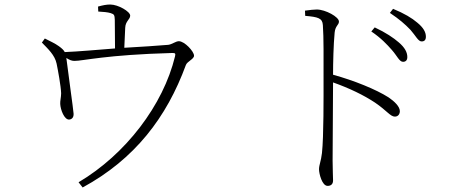

<svg xmlns="http://www.w3.org/2000/svg" viewBox="-20 -782 2040 848"><path d="M414 -731C434 -730 457 -728 469 -724C485 -719 486 -715 487 -694L488 -568C411 -562 321 -554 266 -552C262 -560 254 -568 240 -578C222 -591 203 -599 178 -612L165 -594C192 -566 222 -539 230 -501C236 -472 249 -402 250 -370C250 -353 245 -335 246 -323C247 -298 264 -252 286 -254C297 -255 306 -263 305 -280C305 -291 277 -489 273 -526C287 -517 297 -513 309 -513C347 -513 448 -540 741 -548C754 -548 756 -546 753 -533C701 -318 535 -100 327 23L345 46C575 -79 716 -263 801 -495C807 -511 837 -521 837 -536C837 -555 795 -600 770 -600C756 -600 740 -586 723 -584C680 -580 597 -575 529 -571L533 -659C534 -689 555 -696 555 -713C555 -731 502 -762 467 -762C450 -762 435 -759 413 -753Z M1711 -561C1734 -535 1744 -509 1760 -509C1772 -509 1779 -516 1779 -530C1779 -551 1768 -572 1741 -595C1718 -615 1684 -638 1635 -661L1620 -643C1663 -614 1689 -586 1711 -561ZM1793 -650C1816 -624 1827 -599 1842 -599C1854 -599 1861 -605 1861 -620C1861 -640 1850 -660 1823 -682C1800 -702 1765 -723 1716 -743L1702 -725C1744 -697 1769 -675 1793 -650ZM1327 -735 1328 -712C1385 -707 1404 -702 1406 -671C1410 -619 1409 -517 1409 -438C1409 -355 1410 -180 1402 -106C1398 -70 1389 -54 1389 -34C1389 -16 1402 39 1427 39C1442 39 1451 31 1451 15C1451 -3 1449 -31 1449 -73L1451 -418C1524 -392 1586 -362 1636 -329C1689 -293 1704 -267 1724 -267C1739 -267 1746 -279 1746 -291C1746 -312 1721 -335 1696 -352C1641 -387 1545 -426 1451 -452C1451 -505 1453 -586 1458 -638C1461 -669 1477 -671 1477 -687C1477 -707 1418 -740 1379 -740C1365 -740 1351 -738 1327 -735Z"/></svg>

Font: Noto Serif TC ExtraLight
Style: Regular
Weight: 200
Designer: Ryoko NISHIZUKA 西塚涼子 (kana & ideographs); Frank Grießhammer (Latin, Greek & Cyrillic); Wenlong ZHANG 张文龙 (bopomofo); San
Foundry: Adobe
Version: Version 2.001;hotconv 1.1.0;makeotfexe 2.6.0